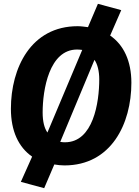

<svg xmlns="http://www.w3.org/2000/svg" viewBox="-20 -848 729 1004"><path d="M667 -415C667 -530 626 -614 556 -662L614 -795L492 -828L440 -706C422 -708 405 -711 386 -711C142 -711 37 -493 37 -279C37 -163 77 -78 148 -29L89 103L211 136L264 12C281 15 299 17 317 17C561 17 667 -200 667 -415ZM203 -260C203 -378 237 -589 383 -589C392 -589 401 -588 410 -587L228 -155C212 -178 203 -212 203 -260ZM320 -104C312 -104 310 -104 295 -106L474 -535C490 -512 499 -476 499 -433C499 -313 468 -104 320 -104Z"/></svg>

Font: Fira Sans OT
Style: Bold Italic
Weight: 700
Italic angle: -8°
Designer: Carrois Corporate & Edenspiekermann
Foundry: Carrois Corporate GbR & Edenspiekermann AG
Version: Version 2.001